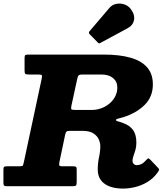

<svg xmlns="http://www.w3.org/2000/svg" viewBox="-52 -1061 951 1094"><path d="M692 -1011Q678 -1029 655.5 -1036.2Q633 -1043.5 609.8 -1038.8Q586.5 -1034 571 -1015.5L459 -884Q450.5 -875.5 458.5 -866.5L504.5 -819.5Q509 -814.5 512.2 -813.8Q515.5 -813 521 -817L675 -900Q706.5 -917 711.8 -948Q717 -979 692 -1011ZM844.5 -76Q853.5 -88 854.5 -93.2Q855.5 -98.5 845 -108.5L805.5 -150Q795.5 -159.5 792.5 -158.8Q789.5 -158 781 -149Q764.5 -130.5 751.5 -125.2Q738.5 -120 727.5 -120Q717 -120 710 -127Q703 -134 703 -144.5Q703 -157.5 708.5 -172.2Q714 -187 719.5 -205.8Q725 -224.5 725 -248.5Q725 -294.5 706.2 -320.2Q687.5 -346 650.5 -359.5Q629.5 -367.5 619.2 -369.8Q609 -372 609 -377Q609 -382.5 619.5 -384.8Q630 -387 650.5 -393Q726.5 -417.5 772.8 -463.8Q819 -510 819 -580Q819 -639.5 786.5 -677Q754 -714.5 691.8 -732.2Q629.5 -750 540.5 -750H111.5Q97.5 -750 92.8 -747.5Q88 -745 88 -731V-659.5Q88 -644 92 -640.2Q96 -636.5 112 -636.5H164.5Q183 -636.5 186 -632.5Q189 -628.5 185.5 -612.5L84 -137.5Q81 -124 79 -118.8Q77 -113.5 59 -113.5H-11.5Q-25.5 -113.5 -29 -109.8Q-32.5 -106 -32.5 -92.5V-20Q-32.5 -8 -29 -4Q-25.5 0 -12.5 0H361Q377.5 0 381.2 -4.5Q385 -9 385 -25.5V-95Q385 -108.5 380.2 -111Q375.5 -113.5 362.5 -113.5H305.5Q287.5 -113.5 285.8 -118.8Q284 -124 286.5 -137.5L319.5 -294.5Q322.5 -307.5 327.5 -311.5Q332.5 -315.5 347.5 -315.5H416.5Q458 -315.5 480.2 -301Q502.5 -286.5 511 -266.2Q519.5 -246 519.5 -229.5Q519.5 -197.5 512.2 -164.8Q505 -132 505 -94.5Q505 -42.5 543.2 -14.5Q581.5 13.5 650 13.5Q683.5 13.5 719.5 4.5Q755.5 -4.5 788.2 -24.2Q821 -44 844.5 -76ZM378.5 -434.5Q358.5 -434.5 355 -438.5Q351.5 -442.5 355 -459L388.5 -613.5Q391.5 -628.5 397.2 -632.5Q403 -636.5 420 -636.5H525.5Q568 -636.5 592.2 -616.2Q616.5 -596 616.5 -562.5Q616.5 -535 604.5 -511.8Q592.5 -488.5 571.8 -471Q551 -453.5 524.8 -444Q498.5 -434.5 470 -434.5Z"/></svg>

Font: Besley ExtraBold
Style: Italic
Weight: 800
Italic angle: -13°
Designer: Owen Earl
Foundry: indestructible type*
Version: Version 2.001